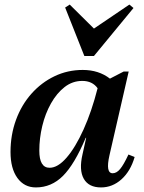

<svg xmlns="http://www.w3.org/2000/svg" viewBox="-20 -807 632 840"><path d="M137 13Q86 13 56 -28.5Q26 -70 26 -142Q26 -217 50 -282.5Q74 -348 117.5 -397Q161 -446 218.5 -473.5Q276 -501 342 -501Q412 -501 461 -463L521 -494H543L459 -128Q441 -49 473 -49Q490 -49 505.5 -67.5Q521 -86 542 -131L569 -120Q551 -58 511.5 -22.5Q472 13 422 13Q368 13 346.5 -25Q325 -63 341 -132L357 -204H355Q306 -88 255.5 -37.5Q205 13 137 13ZM152 -148Q152 -73 197 -73Q233 -73 271.5 -117.5Q310 -162 345.5 -240.5Q381 -319 407 -421Q384 -453 340 -453Q297 -453 262.5 -426Q228 -399 203 -354.5Q178 -310 165 -256Q152 -202 152 -148ZM349 -562 265 -774 285 -787 391 -682 546 -787 564 -772 391 -562Z"/></svg>

Font: Platypi Medium
Style: Italic
Weight: 500
Italic angle: -13°
Designer: David Sargent
Foundry: Bolt Cutter Type
Version: Version 1.200; ttfautohint (v1.8.4.7-5d5b)